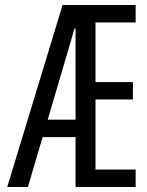

<svg xmlns="http://www.w3.org/2000/svg" viewBox="-20 -750 590 770"><path d="M9 0 231 -730H524V-660H363V-421H513V-351H363V-70H524V0H283V-636H279L92 0ZM119 -200V-270H322V-200Z"/></svg>

Font: M PLUS Code Latin SemiExpanded
Style: Regular
Weight: 400
Width: 6
Designer: Coji Morishita
Foundry: UNDERFOREST DESIGN
Version: Version 1.002; ttfautohint (v1.8.3)